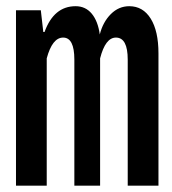

<svg xmlns="http://www.w3.org/2000/svg" viewBox="-20 -584 540 604"><path d="M30.3 0V-551.8H108.4L116.2 -483.4H120.1Q149.4 -564.5 217.8 -564.5Q249 -564.5 268.6 -541Q288.1 -517.6 293.9 -475.6Q303.7 -514.6 328.6 -539.6Q353.5 -564.5 386.7 -564.5Q429.7 -564.5 454.1 -525.4Q478.5 -486.3 478.5 -416V0H381.8V-396.5Q381.8 -465.8 344.7 -465.8Q311.5 -465.8 294.9 -400.4V0H213.9V-396.5Q213.9 -465.8 178.7 -465.8Q144.5 -465.8 127 -400.4V0Z"/></svg>

Font: GenEi Gothic M SemiBold
Style: Regular
Weight: 500
Designer: o_tamon (Modified); [Source Han Sans]
Ryoko NISHIZUKA  (kana & ideographs); Paul D. Hunt (Latin, Greek & Cyrillic); Wenl
Version: Version 1.1a;Original Version 1.004